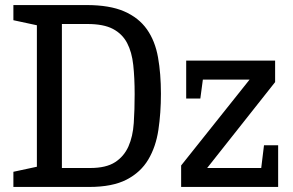

<svg xmlns="http://www.w3.org/2000/svg" viewBox="-20 -740 1161 760"><path d="M225 -645V-75H337Q400 -75 435.5 -98Q471 -121 488.5 -160.5Q506 -200 509.5 -253Q513 -306 513 -367Q513 -431 507.5 -482.5Q502 -534 483 -570Q464 -606 427 -625.5Q390 -645 326 -645ZM322 -720Q414 -720 471.5 -695Q529 -670 561.5 -624Q594 -578 605.5 -513Q617 -448 617 -369Q617 -293 607 -226Q597 -159 567 -108.5Q537 -58 481 -29Q425 0 333 0H33V-60L126 -80V-640L33 -660V-720ZM717 -500H1069V-415L800 -75H1014L1025 -165H1081V0H697V-85L968 -425H783L773 -350H717Z"/></svg>

Font: Hermeneus One
Style: Regular
Weight: 400
Designer: Rodrigo Fuenzalida, Pablo Impallari
Foundry: Pablo Impallari, Rodrigo Fuenzalida
Version: Version 1.002; ttfautohint (v0.93) -l 8 -r 50 -G 200 -x 14 -